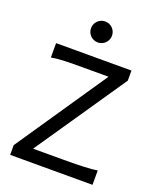

<svg xmlns="http://www.w3.org/2000/svg" viewBox="-167 -1033 935 1134"><g transform="rotate(20 300.5 -466.5)"><path d="M539.6 -649.4 151.4 -80.6H341.8Q413.6 -80.6 469.2 -82.8Q524.9 -85 554.2 -90.3V0H36.6V-61L424.8 -632.3H258.8Q222.7 -632.3 193.6 -632.1Q164.6 -631.8 141.1 -630.6Q117.7 -629.4 99.1 -627.4Q80.6 -625.5 65.9 -622.6V-712.9H539.6ZM229.5 -866.7Q229.5 -880.4 234.6 -892.3Q239.7 -904.3 248.8 -913.3Q257.8 -922.4 269.8 -927.5Q281.7 -932.6 295.4 -932.6Q309.1 -932.6 321 -927.5Q333 -922.4 342 -913.3Q351.1 -904.3 356.2 -892.3Q361.3 -880.4 361.3 -866.7Q361.3 -853 356.2 -841.1Q351.1 -829.1 342 -820.1Q333 -811 321 -805.9Q309.1 -800.8 295.4 -800.8Q281.7 -800.8 269.8 -805.9Q257.8 -811 248.8 -820.1Q239.7 -829.1 234.6 -841.1Q229.5 -853 229.5 -866.7Z"/></g></svg>

Font: Andika New Basic
Style: Regular
Weight: 400
Designer: Victor Gaultney, Annie Olsen, Julie Remington, Don Collingsworth, Eric Hays
Foundry: SIL International
Version: Version 5.500